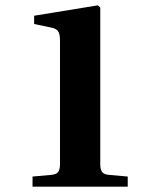

<svg xmlns="http://www.w3.org/2000/svg" viewBox="-20 -700 600 720"><path d="M102 0H459V-38L391 -44C367 -46 356 -53 356 -85V-672L347 -680L108 -641V-610L170 -597C196 -592 205 -583 205 -547V-85C205 -53 194 -46 170 -44L102 -38Z"/></svg>

Font: Heuristica
Style: Bold
Weight: 700
Version: Version 1.0.1